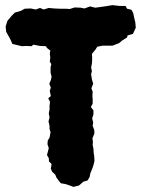

<svg xmlns="http://www.w3.org/2000/svg" viewBox="-20 -706 556 748"><path d="M266 22 250 16 235 11 217 8 212 2 200 -14 195 -26 183 -37 178 -49 181 -67 171 -77 170 -90 163 -102 167 -117 170 -129 165 -144 166 -158 173 -170 177 -191 173 -203V-216L169 -233L173 -248L170 -264L173 -279V-295L175 -309L168 -323L178 -332L174 -352L178 -365L172 -380L178 -394L181 -407L177 -423V-444L180 -456L174 -466L176 -482L174 -496L176 -509L163 -519L159 -526L136 -527L110 -532L103 -526L83 -527L65 -526L28 -535L23 -547L17 -559L4 -582L2 -603L9 -625L20 -638L26 -645L38 -657L62 -664L76 -672L100 -673L119 -669L136 -675L150 -669L170 -675L191 -673L214 -672H236L252 -671L271 -677L294 -676L309 -673L331 -681L351 -676L373 -679L394 -682L418 -686L444 -683H469L475 -672L492 -668L499 -655L504 -631L507 -620L509 -598L498 -574L477 -568L475 -560L457 -549L444 -538L418 -528H403H379L359 -524L352 -513L338 -496L339 -484V-471L338 -458L335 -443L338 -429L335 -417L338 -397L343 -380L336 -362L341 -349L340 -333L341 -320V-302L334 -289L344 -276V-260L339 -245L343 -229L341 -216L347 -200L348 -187L340 -167L342 -154L341 -141L344 -127L345 -110L347 -98L348 -79L345 -66L341 -53L337 -43L332 -31L329 -16L321 -3L304 2L291 14L287 17Z"/></svg>

Font: Winky Rough
Style: Bold
Weight: 700
Designer: Simon Atzbach
Foundry: typofactur
Version: Version 1.206; ttfautohint (v1.8.4.7-5d5b)